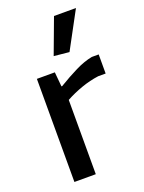

<svg xmlns="http://www.w3.org/2000/svg" viewBox="-150 -874 711 945"><g transform="rotate(-20 205.0 -401.0)"><path d="M71 -540H165L172 -464H176Q227 -495 273.5 -518Q320 -541 362 -549H398V-449H359Q314 -443 268.5 -427Q223 -411 183 -389V0H71ZM187 -617 256 -802H371L267 -609Z"/></g></svg>

Font: EncodeSans
Style: Medium
Weight: 500
Designer: Pablo Impallari, Andres Torresi
Foundry: Pablo Impallari, Andres Torresi
Version: Version 1.000; ttfautohint (v1.4.1)